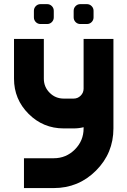

<svg xmlns="http://www.w3.org/2000/svg" viewBox="-20 -826 626 943"><path d="M341.8 -772.9Q341.8 -786.6 351.3 -796.1Q360.8 -805.7 374.5 -805.7H406.7Q420.4 -805.7 429.9 -796.1Q439.5 -786.6 439.5 -772.9V-740.7Q439.5 -727.1 429.9 -717.5Q420.4 -708 406.7 -708H374.5Q360.8 -708 351.3 -717.5Q341.8 -727.1 341.8 -740.7ZM146.5 -772.9Q146.5 -786.6 156 -796.1Q165.5 -805.7 179.2 -805.7H211.4Q225.1 -805.7 234.6 -796.1Q244.1 -786.6 244.1 -772.9V-740.7Q244.1 -727.1 234.6 -717.5Q225.1 -708 211.4 -708H179.2Q165.5 -708 156 -717.5Q146.5 -727.1 146.5 -740.7ZM48.8 -634.8H195.3V-439.5Q195.3 -398.9 223.9 -370.4Q252.4 -341.8 293 -341.8H341.8Q361.8 -341.8 376.2 -356.2Q390.6 -370.6 390.6 -390.6V-634.8H537.1V-195.3Q537.1 -73.7 451.4 12Q365.7 97.7 244.1 97.7H97.7V-48.8H244.1Q304.7 -48.8 347.7 -91.8Q390.6 -134.8 390.6 -195.3V-201.2Q367.2 -195.3 341.8 -195.3H293Q191.9 -195.3 120.4 -266.8Q48.8 -338.4 48.8 -439.5Z"/></svg>

Font: Audex
Style: Regular
Weight: 400
Designer: GGBotNet
Foundry: GGBotNet
Version: 1.00